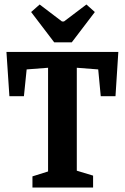

<svg xmlns="http://www.w3.org/2000/svg" viewBox="-20 -838 558 858"><path d="M222.2 -648.9 119.1 -784.2 157.2 -817.9 256.8 -742.2H266.1L366.2 -817.9L403.8 -784.2L300.8 -648.9ZM125 0V-49.8L194.8 -71.8V-535.2L99.1 -527.8L86.9 -408.2H22L8.8 -606H508.8L496.1 -408.2H430.2L418.9 -527.8L323.2 -535.2V-75.2L396 -53.2V0Z"/></svg>

Font: Grenze SemiBold
Style: Regular
Weight: 600
Designer: Renata Polastri
Foundry: Omnibus-Type
Version: Version 1.002;PS 001.002;hotconv 1.0.88;makeotf.lib2.5.64775